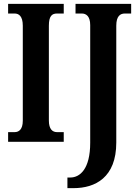

<svg xmlns="http://www.w3.org/2000/svg" viewBox="-20 -734 715 994"><path d="M22 0H310V-50H275C252 -50 233 -65 233 -110V-601C233 -651 249 -664 275 -664H310V-714H22V-664H56C77 -664 98 -651 98 -601V-109C98 -63 77 -50 56 -50H22ZM329 240H361C473 240 582 185 582 4V-601C582 -651 603 -664 626 -664H659V-714H371V-664H404C425 -664 447 -651 447 -604V5C447 141 394 185 344 185H329Z"/></svg>

Font: Noto Serif Sinhala ExtraCondensed
Style: Bold
Weight: 700
Width: 2
Designer: Jelle Bosma - Monotype Design Team
Foundry: Monotype Imaging Inc.
Version: Version 2.007